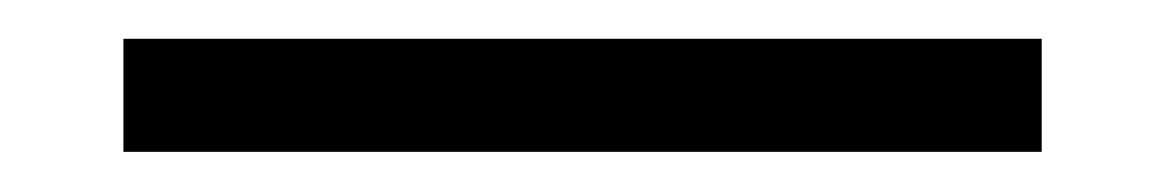

<svg xmlns="http://www.w3.org/2000/svg" viewBox="-20 -13 595 98"><path d="M43 64.5V6.8H511.7V64.5Z"/></svg>

Font: GenYoMin JP Regular
Style: Regular
Weight: 400
Version: Version 1.001;PS 1;hotconv 16.6.51;makeotf.lib2.5.65220 DEVE